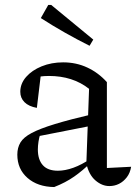

<svg xmlns="http://www.w3.org/2000/svg" viewBox="-20 -746 550 776"><path d="M422 6Q392 6 365.5 -17Q339 -40 329 -85L340 -387Q274 -439 178 -439Q159 -439 140 -436.5Q121 -434 104 -430L146 -452L129 -310Q96 -316 79 -333Q62 -350 62 -375Q62 -408 85.5 -435Q109 -462 148.5 -478Q188 -494 235 -494Q288 -494 333 -473Q378 -452 412 -414V-67L510 -72Q506 -47 492.5 -29.5Q479 -12 461 -3Q443 6 422 6ZM199 10Q132 9 91 -27Q50 -63 50 -121Q50 -149 62.5 -170Q75 -191 108 -208.5Q141 -226 201.5 -244.5Q262 -263 356 -285V-239L117 -192L143 -205Q138 -190 135.5 -173Q133 -156 133 -142Q133 -101 153 -78.5Q173 -56 214 -56Q243 -56 276.5 -68Q310 -80 347 -105V-89Q315 -57 280 -32.5Q245 -8 199 10ZM342 -561Q292 -586 242.5 -614Q193 -642 145 -673L175 -726H187L357 -586Z"/></svg>

Font: Piazzolla 24pt
Style: Regular
Weight: 400
Designer: Juan Pablo del Peral
Foundry: Huerta Tipografica
Version: Version 2.005